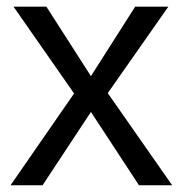

<svg xmlns="http://www.w3.org/2000/svg" viewBox="-20 -548 540 568"><path d="M391.1 0 249 -216.8 106 0H11.2L199.2 -271.5L20 -528.3H117.2L249 -322.8L379.9 -528.3H478L298.8 -272.5L489.3 0Z"/></svg>

Font: TypoPRO Liberation Sans
Style: Regular
Weight: 400
Designer: Steve Matteson
Foundry: Ascender Corporation
Version: Version 2.00.1